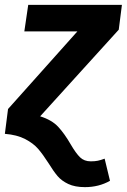

<svg xmlns="http://www.w3.org/2000/svg" viewBox="-43 -550 521 789"><path d="M-10 -102 275 -421H57L73 -530H458L445 -428L122 -72Q170 -57 196 -29Q222 -1 248 44Q269 80 286 96.5Q303 113 330 113Q347 113 359 110.5Q371 108 387 102L409 193Q363 219 306 219Q265 219 237.5 206Q210 193 193.5 173.5Q177 154 156 120Q133 84 113.5 61.5Q94 39 60.5 21.5Q27 4 -23 0Z"/></svg>

Font: Fira Sans SemiBold
Style: Italic
Weight: 600
Italic angle: -8°
Designer: bBox Type GmbH & Carrois Corporate GbR & Edenspiekermann AG
Foundry: bBox Type GmbH & Carrois Corporate GbR & Edenspiekermann AG
Version: Version 4.301